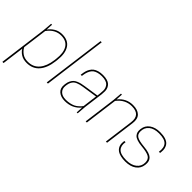

<svg xmlns="http://www.w3.org/2000/svg" viewBox="-73 -1442 2284 2284"><g transform="rotate(45 1069.0 -300.0)"><path d="M207 5.9Q147.9 5.9 108.4 -19.3Q68.8 -44.4 50.8 -78.1L14.2 200.2H-5.9L74.2 -412.1L84 -529.8H100.1L95.2 -443.8Q123 -483.4 166.5 -509.8Q210 -536.1 268.1 -536.1Q367.2 -536.1 411.6 -468Q456.1 -399.9 440.9 -276.9L438 -252.9Q422.9 -128.9 364.3 -61.5Q305.7 5.9 207 5.9ZM95.2 -418.9 54.2 -106.9Q73.7 -68.8 111.3 -41.5Q148.9 -14.2 207 -14.2Q296.9 -14.2 350.1 -76.7Q403.3 -139.2 418 -252.9L420.9 -276.9Q435.5 -390.1 396.7 -453.1Q357.9 -516.1 268.1 -516.1Q165 -516.1 95.2 -418.9Z M540.5 0 646 -799.8H665.5L560.5 0Z M707.5 -127.9 709.5 -144Q713.4 -175.8 725.8 -199.7Q738.3 -223.6 753.7 -238Q769 -252.4 793.9 -262.9Q818.8 -273.4 839.8 -278.3Q860.8 -283.2 892.6 -288.1L1076.7 -315.9L1081.5 -354Q1084.5 -380.9 1085 -405Q1085.4 -429.2 1077.9 -449.5Q1070.3 -469.7 1056.4 -484.6Q1042.5 -499.5 1016.1 -507.8Q989.7 -516.1 952.6 -516.1Q914.6 -516.1 886 -507.6Q857.4 -499 839.6 -485.4Q821.8 -471.7 809.6 -449.5Q797.4 -427.2 791.3 -404.3Q785.2 -381.3 781.2 -350.1H761.2L763.7 -366.2Q767.6 -395 773.9 -417.7Q780.3 -440.4 794.2 -463.4Q808.1 -486.3 827.9 -501.7Q847.7 -517.1 879.6 -526.6Q911.6 -536.1 952.6 -536.1Q993.2 -536.1 1022.5 -527.3Q1051.8 -518.6 1068.6 -502.7Q1085.4 -486.8 1095 -465.1Q1104.5 -443.4 1105 -417.7Q1105.5 -392.1 1102.5 -363.8L1070.3 -118.2L1060.5 0H1044.4L1049.3 -85.9Q975.6 5.9 847.7 5.9Q780.3 5.9 740 -28.8Q699.7 -63.5 707.5 -127.9ZM847.7 -14.2Q883.3 -14.2 914.8 -21.5Q946.3 -28.8 965.8 -38.3Q985.4 -47.9 1004.2 -63.5Q1022.9 -79.1 1030.8 -88.1Q1038.6 -97.2 1049.3 -110.8L1073.2 -295.9L882.3 -267.1Q855.5 -262.7 837.9 -258.5Q820.3 -254.4 799.6 -245.6Q778.8 -236.8 766.1 -224.6Q753.4 -212.4 743.2 -191.9Q732.9 -171.4 729.5 -144L727.5 -127.9Q721.7 -77.6 752.9 -45.9Q784.2 -14.2 847.7 -14.2Z M1555.2 0H1535.2L1584.5 -374Q1603.5 -516.1 1457.5 -516.1Q1345.7 -516.1 1270.5 -418.9L1215.3 0H1195.3L1249.5 -412.1L1259.3 -529.8H1275.4L1270.5 -443.8Q1343.3 -536.1 1457.5 -536.1Q1536.1 -536.1 1575.9 -497.8Q1615.7 -459.5 1605.5 -380.9Z M1877 -261.2Q1826.7 -265.6 1793.5 -277.1Q1760.3 -288.6 1744.1 -306.6Q1728 -324.7 1723.1 -345.2Q1718.3 -365.7 1721.2 -392.1L1722.2 -399.9Q1729.5 -461.9 1781.2 -499Q1833 -536.1 1914.1 -536.1Q1966.8 -536.1 2003.9 -524.2Q2041 -512.2 2060.3 -490.2Q2079.6 -468.3 2086.4 -439.9Q2093.3 -411.6 2088.9 -376L2086.9 -359.9H2066.9Q2079.6 -438.5 2044.2 -477.3Q2008.8 -516.1 1914.1 -516.1Q1832.5 -516.1 1786.4 -478.5Q1740.2 -440.9 1740.2 -375Q1740.2 -328.1 1774.4 -307.1Q1808.6 -286.1 1900.9 -277.8Q1998 -269 2034.4 -235.8Q2070.8 -202.6 2063 -141.1L2062 -132.8Q2054.7 -70.3 2002.9 -32.2Q1951.2 5.9 1864.3 5.9Q1820.8 5.9 1787.4 -2.2Q1753.9 -10.3 1733.2 -23.9Q1712.4 -37.6 1700.2 -57.1Q1688 -76.7 1684.6 -97.9Q1681.2 -119.1 1684.1 -144L1686 -160.2H1706.1Q1693.4 -90.8 1730 -52.5Q1766.6 -14.2 1864.3 -14.2Q1946.3 -14.2 1995.1 -52.7Q2043.9 -91.3 2043.9 -153.8Q2043.9 -208 2007.6 -230.2Q1971.2 -252.4 1877 -261.2Z"/></g></svg>

Font: Cooper Hewitt
Style: Thin Italic
Weight: 702
Designer: Village Type and Design LLC
Foundry: Cooper Hewitt Smithsonian Design Museum
Version: 1.000